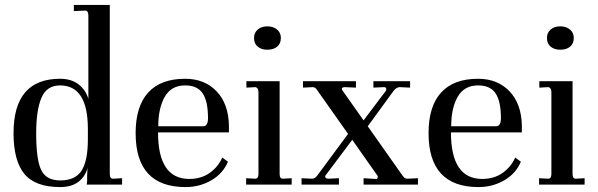

<svg xmlns="http://www.w3.org/2000/svg" viewBox="-20 -750 2430 780"><path d="M35 -209Q35 -430 224 -430Q270 -430 299.5 -407Q329 -384 339 -348V-687Q339 -707 326 -707L280 -705V-730H426V-43Q426 -24 439 -24L476 -26V0H332Q334 -8 334 -16V-38Q334 -46 335 -56L336 -67Q311 10 225 10Q123 10 79 -43.5Q35 -97 35 -209ZM127 -209Q127 -101 147.5 -59Q168 -17 225 -17Q286 -17 311.5 -57Q337 -97 337 -184V-226Q337 -403 224 -403Q170 -403 148.5 -353Q127 -303 127 -209Z M732 -430Q811 -430 859.5 -379.5Q908 -329 910 -241V-212H622Q622 -24 748 -23Q798 -23 832.5 -48Q867 -73 883 -110L906 -93Q886 -45 838.5 -17.5Q791 10 734 10Q531 10 531 -209Q531 -318 582 -374Q633 -430 732 -430ZM732 -403Q676 -403 649.5 -357Q623 -311 623 -237H805Q825 -237 825 -270Q825 -338 803.5 -370.5Q782 -403 732 -403Z M1121 -596Q1121 -573 1106 -560.5Q1091 -548 1066 -548Q1042 -548 1027 -560.5Q1012 -573 1012 -596Q1012 -617 1027 -630Q1042 -643 1066 -643Q1090 -643 1105.5 -630Q1121 -617 1121 -596ZM1116 -420V-43Q1116 -24 1129 -24L1165 -26V0H980V-26L1017 -24Q1030 -24 1030 -43V-376Q1030 -393 1018 -396L981 -394V-420Z M1634 -24 1678 -26V0H1457V-26L1506 -23Q1512 -22 1514 -27.5Q1516 -33 1513 -37L1411 -182L1303 -38Q1301 -36 1301 -34Q1301 -24 1314 -24L1357 -26V0H1205V-26L1248 -24Q1259 -24 1269 -37L1394 -206L1269 -383Q1262 -396 1250 -396L1211 -394V-420H1426V-394L1380 -396Q1373 -396 1370 -392.5Q1367 -389 1371 -383L1457 -261L1546 -379Q1550 -384 1549 -390Q1548 -396 1540 -396L1497 -394V-420H1646V-394L1604 -396Q1591 -396 1579 -381L1474 -237L1615 -37Q1624 -24 1634 -24Z M1922 -430Q2001 -430 2049.5 -379.5Q2098 -329 2100 -241V-212H1812Q1812 -24 1938 -23Q1988 -23 2022.5 -48Q2057 -73 2073 -110L2096 -93Q2076 -45 2028.5 -17.5Q1981 10 1924 10Q1721 10 1721 -209Q1721 -318 1772 -374Q1823 -430 1922 -430ZM1922 -403Q1866 -403 1839.5 -357Q1813 -311 1813 -237H1995Q2015 -237 2015 -270Q2015 -338 1993.5 -370.5Q1972 -403 1922 -403Z M2311 -596Q2311 -573 2296 -560.5Q2281 -548 2256 -548Q2232 -548 2217 -560.5Q2202 -573 2202 -596Q2202 -617 2217 -630Q2232 -643 2256 -643Q2280 -643 2295.5 -630Q2311 -617 2311 -596ZM2306 -420V-43Q2306 -24 2319 -24L2355 -26V0H2170V-26L2207 -24Q2220 -24 2220 -43V-376Q2220 -393 2208 -396L2171 -394V-420Z"/></svg>

Font: Unna
Style: Regular
Weight: 400
Designer: Jorge de Buen U.
Foundry: Omnibus-Type
Version: Version 2.006;PS 002.006;hotconv 1.0.70;makeotf.lib2.5.58329